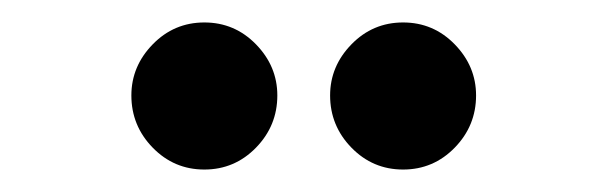

<svg xmlns="http://www.w3.org/2000/svg" viewBox="-20 -728 540 171"><path d="M97 -643Q97 -669 116 -688.5Q135 -708 162 -708Q189 -708 208 -688.5Q227 -669 227 -643Q227 -616 208 -596.5Q189 -577 162 -577Q135 -577 116 -596.5Q97 -616 97 -643ZM274 -643Q274 -669 293 -688.5Q312 -708 339 -708Q366 -708 385 -688.5Q404 -669 404 -643Q404 -616 385 -596.5Q366 -577 339 -577Q312 -577 293 -596.5Q274 -616 274 -643Z"/></svg>

Font: Radio Canada Condensed SemiBold
Style: Regular
Weight: 600
Width: 3
Designer: Charles Daoud, Etienne Aubert Bonn, Alexandre Saumier Demers, Jacques Le Bailly
Foundry: Radio-Canada
Version: Version 2.104; ttfautohint (v1.8.4.7-5d5b);gftools[0.9.28.de